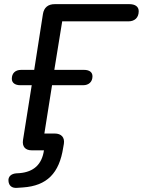

<svg xmlns="http://www.w3.org/2000/svg" viewBox="-20 -725 689 926"><path d="M62 181 91 179C206 171 266 111 285 -14L288 -31C293 -62 276 -81 244 -81H194L231 -314H381C408 -314 426 -330 426 -357C426 -377 411 -388 385 -388H242L280 -622H599C630 -622 649 -640 649 -671C649 -693 632 -705 604 -705H244C212 -705 192 -689 187 -657L145 -388H82C54 -388 37 -372 37 -345C37 -326 52 -314 78 -314H133L91 -50C86 -18 102 0 133 0H192C182 69 142 104 75 110L58 111C35 113 18 126 21 149C23 171 38 183 62 181Z"/></svg>

Font: SN Pro Medium
Style: Italic
Weight: 400
Italic angle: -9°
Designer: Tobias Whetton
Foundry: Supernotes
Version: Version 1.001;Glyphs 3.2 (3249)